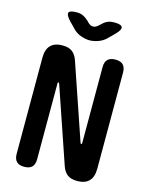

<svg xmlns="http://www.w3.org/2000/svg" viewBox="-139 -1036 877 1132"><g transform="rotate(15 300.0 -470.0)"><path d="M59 -639Q59 -690 83.5 -715Q108 -740 155 -740Q194 -740 215.5 -723.5Q237 -707 248 -675L406 -213Q407 -210 408.5 -208.5Q410 -207 412 -207Q414 -207 415 -208.5Q416 -210 416 -213V-677Q416 -709 431.5 -724.5Q447 -740 479 -740Q510 -740 525.5 -724.5Q541 -709 541 -677V-91Q541 -40 516.5 -15Q492 10 445 10Q406 10 384.5 -6.5Q363 -23 352 -55L194 -517Q193 -520 191.5 -521.5Q190 -523 188 -523Q186 -523 185 -521.5Q184 -520 184 -517V-53Q184 -21 168.5 -5.5Q153 10 121 10Q90 10 74.5 -5.5Q59 -21 59 -53ZM186 -950Q208 -950 224.5 -942.5Q241 -935 257 -920L266 -911Q282 -894 299 -894Q316 -894 333 -911L344 -921Q360 -937 377 -943.5Q394 -950 415 -950Q457 -950 463.5 -935Q470 -920 441 -890L405 -854Q383 -831 354 -820.5Q325 -810 300 -810Q275 -810 246 -820.5Q217 -831 196 -854L161 -890Q132 -921 138 -935.5Q144 -950 186 -950Z"/></g></svg>

Font: Maple Mono
Style: Bold
Weight: 700
Monospace: yes
Designer: subframe7536
Version: Version 7.200